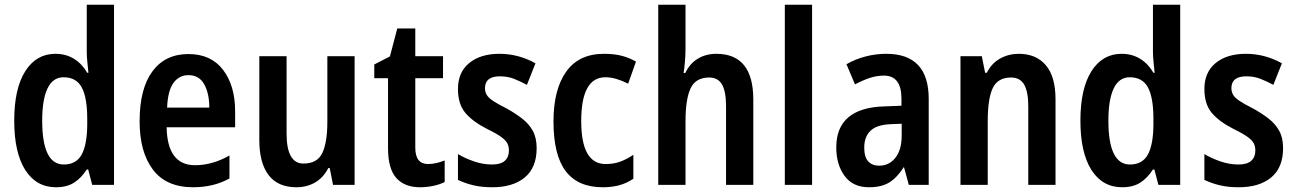

<svg xmlns="http://www.w3.org/2000/svg" viewBox="-20 -873 5463 810"><path d="M216 -83Q133 -83 86.5 -156Q40 -229 40 -364Q40 -499 86.5 -572.5Q133 -646 214 -646Q258 -646 292 -625Q326 -604 348 -566H353Q351 -589 348.5 -611.5Q346 -634 346 -655V-853H461V-93H369L352 -158H346Q323 -122 292.5 -102.5Q262 -83 216 -83ZM249 -179Q301 -179 324 -220Q347 -261 348 -345V-372Q348 -461 325 -504Q302 -547 248 -547Q203 -547 180.5 -500Q158 -453 158 -364Q158 -179 249 -179Z M775 -645Q870 -645 921 -578.5Q972 -512 972 -402V-336H683Q686 -176 803 -176Q876 -176 948 -217V-120Q881 -83 795 -83Q681 -83 625 -157.5Q569 -232 569 -361Q569 -499 623 -572Q677 -645 775 -645ZM775 -556Q736 -556 712 -523.5Q688 -491 685 -419H863Q863 -479 841.5 -517.5Q820 -556 775 -556Z M1476 -636V-93H1385L1371 -164H1365Q1344 -123 1309 -103Q1274 -83 1231 -83Q1152 -83 1113 -134.5Q1074 -186 1074 -282V-636H1189V-310Q1189 -183 1260 -183Q1319 -183 1340 -228Q1361 -273 1361 -359V-636Z M1786 -181Q1803 -181 1820.5 -185Q1838 -189 1856 -196V-105Q1836 -95 1808.5 -89Q1781 -83 1752 -83Q1687 -83 1652 -122Q1617 -161 1617 -248V-543H1559V-601L1625 -635L1656 -753H1732V-636H1849V-543H1732V-250Q1732 -181 1786 -181Z M2244 -248Q2244 -166 2194 -124.5Q2144 -83 2057 -83Q2013 -83 1978.5 -91Q1944 -99 1912 -114V-223Q1942 -205 1980 -192Q2018 -179 2056 -179Q2092 -179 2109.5 -194.5Q2127 -210 2127 -238Q2127 -254 2121 -267Q2115 -280 2095.5 -294.5Q2076 -309 2035 -329Q1974 -360 1943 -397Q1912 -434 1912 -498Q1912 -568 1959.5 -607Q2007 -646 2087 -646Q2167 -646 2239 -606L2203 -515Q2175 -530 2148.5 -540.5Q2122 -551 2089 -551Q2026 -551 2026 -501Q2026 -486 2033 -473.5Q2040 -461 2060 -447.5Q2080 -434 2118 -415Q2154 -395 2182.5 -373Q2211 -351 2227.5 -321.5Q2244 -292 2244 -248Z M2523 -83Q2418 -83 2366.5 -151Q2315 -219 2315 -361Q2315 -495 2368.5 -570.5Q2422 -646 2528 -646Q2573 -646 2605.5 -637Q2638 -628 2663 -613L2630 -520Q2604 -533 2580.5 -540Q2557 -547 2534 -547Q2432 -547 2432 -362Q2432 -181 2535 -181Q2569 -181 2596.5 -191Q2624 -201 2652 -220V-119Q2624 -100 2592.5 -91.5Q2561 -83 2523 -83Z M2872 -668Q2872 -641 2869.5 -612.5Q2867 -584 2864 -565H2871Q2890 -605 2924 -625.5Q2958 -646 3002 -646Q3158 -646 3158 -453V-93H3043V-425Q3043 -487 3026 -516.5Q3009 -546 2972 -546Q2915 -546 2893.5 -500.5Q2872 -455 2872 -361V-93H2757V-853H2872Z M3406 -93H3291V-853H3406Z M3719 -646Q3898 -646 3898 -456V-93H3814L3794 -167H3792Q3765 -124 3732 -103.5Q3699 -83 3646 -83Q3578 -83 3543 -131Q3508 -179 3508 -251Q3508 -335 3559 -378Q3610 -421 3708 -424L3783 -427V-457Q3783 -554 3709 -554Q3679 -554 3650 -544.5Q3621 -535 3587 -517L3551 -602Q3587 -623 3630.5 -634.5Q3674 -646 3719 -646ZM3735 -349Q3677 -346 3651.5 -320.5Q3626 -295 3626 -250Q3626 -210 3643 -192Q3660 -174 3689 -174Q3731 -174 3757.5 -207.5Q3784 -241 3784 -301V-351Z M4278 -646Q4351 -646 4392 -598Q4433 -550 4433 -453V-93H4318V-425Q4318 -485 4301 -515.5Q4284 -546 4245 -546Q4190 -546 4168.5 -502Q4147 -458 4147 -361V-93H4032V-636H4122L4136 -566H4143Q4164 -607 4200 -626.5Q4236 -646 4278 -646Z M4714 -83Q4631 -83 4584.5 -156Q4538 -229 4538 -364Q4538 -499 4584.5 -572.5Q4631 -646 4712 -646Q4756 -646 4790 -625Q4824 -604 4846 -566H4851Q4849 -589 4846.5 -611.5Q4844 -634 4844 -655V-853H4959V-93H4867L4850 -158H4844Q4821 -122 4790.5 -102.5Q4760 -83 4714 -83ZM4747 -179Q4799 -179 4822 -220Q4845 -261 4846 -345V-372Q4846 -461 4823 -504Q4800 -547 4746 -547Q4701 -547 4678.5 -500Q4656 -453 4656 -364Q4656 -179 4747 -179Z M5393 -248Q5393 -166 5343 -124.5Q5293 -83 5206 -83Q5162 -83 5127.5 -91Q5093 -99 5061 -114V-223Q5091 -205 5129 -192Q5167 -179 5205 -179Q5241 -179 5258.5 -194.5Q5276 -210 5276 -238Q5276 -254 5270 -267Q5264 -280 5244.5 -294.5Q5225 -309 5184 -329Q5123 -360 5092 -397Q5061 -434 5061 -498Q5061 -568 5108.5 -607Q5156 -646 5236 -646Q5316 -646 5388 -606L5352 -515Q5324 -530 5297.5 -540.5Q5271 -551 5238 -551Q5175 -551 5175 -501Q5175 -486 5182 -473.5Q5189 -461 5209 -447.5Q5229 -434 5267 -415Q5303 -395 5331.5 -373Q5360 -351 5376.5 -321.5Q5393 -292 5393 -248Z"/></svg>

Font: Noto Sans Kannada UI Condensed SemiBold
Style: Regular
Weight: 600
Width: 3
Designer: Jelle Bosma - Monotype Design Team
Foundry: Monotype Imaging Inc.
Version: Version 2.005; ttfautohint (v1.8.4.7-5d5b)